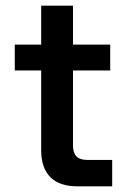

<svg xmlns="http://www.w3.org/2000/svg" viewBox="-20 -656 450 676"><path d="M375 0H252Q189 0 157 -32.5Q125 -65 125 -127V-636H237V-144Q237 -118 249 -105.5Q261 -93 287 -93H375ZM368 -408H32V-499H368Z"/></svg>

Font: Wix Madefor Display SemiBold
Style: Regular
Weight: 600
Designer: Dalton Maag Ltd
Foundry: Dalton Maag Ltd
Version: Version 3.100